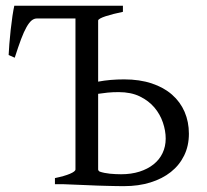

<svg xmlns="http://www.w3.org/2000/svg" viewBox="-20 -635 715 662"><path d="M389.2 -317.4Q368.7 -317.4 351.3 -315.7Q334 -314 318.4 -311.5V-50.8Q318.4 -46.9 323.2 -43.5Q338.9 -38.1 358.9 -36.1Q378.9 -34.2 397.5 -34.2Q432.6 -34.2 460.9 -43.2Q489.3 -52.2 509.5 -68.4Q529.8 -84.5 540.5 -107.2Q551.3 -129.9 551.3 -157.2Q551.3 -184.1 541.7 -212.4Q532.2 -240.7 512.5 -264.2Q492.7 -287.6 462.2 -302.5Q431.6 -317.4 389.2 -317.4ZM631.3 -173.8Q631.3 -132.3 615 -98.9Q598.6 -65.4 569.1 -42Q539.6 -18.6 498.5 -5.9Q457.5 6.8 408.2 6.8Q397.5 6.8 382.6 6.6Q367.7 6.3 350.6 5.9Q333.5 5.4 315.4 4.9Q297.4 4.4 280.3 3.4Q239.7 2 195.3 0H169.4V-21Q202.6 -27.8 221.4 -35.9Q240.2 -43.9 240.2 -50.8V-571.3H106.9Q97.7 -571.3 89.1 -564.5Q80.6 -557.6 71.5 -541.7Q62.5 -525.9 52.7 -500Q43 -474.1 30.8 -436L9.8 -445.3Q10.3 -459.5 12.2 -483.2Q14.2 -506.8 16.8 -531.7Q19.5 -556.6 22.9 -579.6Q26.4 -602.5 29.3 -615.2H403.8V-594.2Q387.2 -590.8 371.8 -586.9Q356.4 -583 344.5 -579.1Q332.5 -575.2 325.4 -571.3Q318.4 -567.4 318.4 -564V-353.5Q338.9 -357.4 361.6 -359.4Q384.3 -361.3 408.2 -361.3Q461.4 -361.3 503.2 -347.4Q544.9 -333.5 573.2 -308.6Q601.6 -283.7 616.5 -249.3Q631.3 -214.8 631.3 -173.8Z"/></svg>

Font: Gentium Plus Cyr
Style: Regular
Weight: 400
Designer: J. Victor Gaultney, Annie Olsen, Iska Routamaa, Becca Hirsbrunner
Foundry: SIL International
Version: Version 5.000